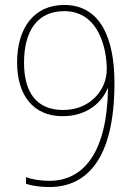

<svg xmlns="http://www.w3.org/2000/svg" viewBox="-20 -744 545 775"><path d="M442 -409C442 -587 387 -724 239 -724C119 -724 49 -633 49 -492C49 -361 113 -275 233 -275C338 -275 395 -338 414 -387H416C412 -131 319 -14 179 -14C144 -14 107 -20 85 -29V-2C108 6 145 11 179 11C328 11 442 -99 442 -409ZM239 -699C382 -699 411 -542 411 -464C411 -381 344 -300 235 -300C125 -300 77 -374 77 -491C77 -622 133 -699 239 -699Z"/></svg>

Font: Noto Sans Georgian SemiCondensed Thin
Style: Regular
Weight: 100
Width: 4
Designer: Monotype Design Team, Akaki Razmadze
Foundry: Google LLC
Version: Version 2.005